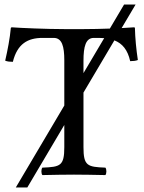

<svg xmlns="http://www.w3.org/2000/svg" viewBox="-20 -774 637 851"><path d="M350 -122V-363.7L487 -595.1C522.5 -581.2 546 -552.8 557 -503C568 -503 582 -504 591 -508C584 -554 579 -605 578 -650C578 -651 576 -653 575 -653C563.6 -652 543.7 -650.8 519.2 -649.6L581 -754H530L466.9 -647.4C428.4 -646 386.5 -645 351 -645H265C188 -645 70 -650 32 -653C30 -653 28 -651 28 -650C24 -605 14 -553 3 -505C13 -501 25 -500 37 -500C57 -580 103 -606 169 -606H218C255 -606 265 -568 265 -507V-306.3L50 57H101L265 -220.1V-122C265 -39 248 -34 168 -31C162 -25 162 -4 168 2C217 1 267.9 0 308 0C346.4 0 397 1 447 2C453 -4 453 -25 447 -31C367 -34 350 -39 350 -122ZM350 -449.9V-504C350 -568 360 -606 396 -606H418C426.3 -606 434.2 -605.7 441.8 -605Z"/></svg>

Font: Libertinus Serif
Style: Regular
Weight: 400
Designer: Philipp H. Poll
Foundry: Khaled Hosny
Version: Version 6.2